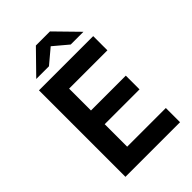

<svg xmlns="http://www.w3.org/2000/svg" viewBox="-259 -996 1099 1099"><g transform="rotate(-45 290.0 -447.0)"><path d="M82 0H524V-115H211V-297H493V-408H211V-585H521V-700H82ZM117 -757H220L308 -831L396 -757H499L365 -894H251Z"/></g></svg>

Font: Chess Sans SemiBold
Style: Regular
Weight: 600
Designer: Wolf Bōese
Foundry: Wolf Bōese
Version: Version 7.223;Glyphs 3.3 (3306)